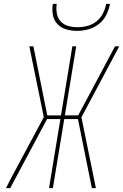

<svg xmlns="http://www.w3.org/2000/svg" viewBox="-20 -975 640 995"><path d="M11 0 38 -53 207 -368 132 -735H153L225 -377H296L355 -735H375L316 -377H385Q433 -466 480.5 -555.5Q528 -645 576 -735H598L402 -367L477 0H456L384 -358H313L254 0H234L293 -358H224L33 0ZM379 -815Q350 -815 323 -823Q296 -831 277.5 -850.5Q259 -870 254 -898Q249 -926 254 -955H274Q270 -930 274.5 -905.5Q279 -881 294.5 -864Q310 -847 333.5 -840.5Q357 -834 382 -834Q407 -834 432.5 -840.5Q458 -847 479.5 -864Q501 -881 513.5 -905.5Q526 -930 530 -955H550Q545 -926 531 -898Q517 -870 492.5 -850.5Q468 -831 438 -823Q408 -815 379 -815Z"/></svg>

Font: Iosevka Thin Extended
Style: Italic
Weight: 100
Width: 7
Italic angle: -9°
Monospace: yes
Designer: Belleve Invis
Foundry: Belleve Invis
Version: Version 32.5.0; ttfautohint (v1.8.4)